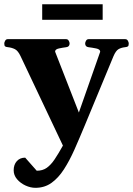

<svg xmlns="http://www.w3.org/2000/svg" viewBox="-34 -671 630 910"><path d="M133.8 219.2Q110.8 219.2 86.9 208.3Q63 197.3 46.9 178.5Q30.8 159.7 30.8 136.2Q30.8 109.4 45.7 92.8Q60.5 76.2 85.4 76.2L140.1 138.2Q168 138.2 187.5 124.5Q207 110.8 224.9 84.2Q242.7 57.6 264.2 19L63.5 -404.8Q51.3 -430.7 36.6 -438Q22 -445.3 3.9 -447.3Q-6.3 -448.2 -10 -451.4Q-13.7 -454.6 -13.7 -465.3Q-13.7 -470.7 -9.5 -478Q-5.4 -485.4 2.4 -485.4H279.3Q287.6 -485.4 291.7 -478Q295.9 -470.7 295.9 -465.3Q295.9 -449.2 279.8 -447.3Q263.7 -445.3 245.4 -441.4Q227.1 -437.5 227.1 -426.3L339.8 -137.7L440.9 -425.8Q440.9 -437.5 421.6 -441.4Q402.3 -445.3 385.7 -447.3Q369.6 -449.2 369.6 -465.3Q369.6 -470.7 373.8 -478Q377.9 -485.4 386.2 -485.4H559.6Q567.9 -485.4 572 -478Q576.2 -470.7 576.2 -465.3Q576.2 -454.6 572.5 -451.4Q568.8 -448.2 558.6 -447.3Q540.5 -445.3 527.8 -438Q515.1 -430.7 503.9 -404.8L367.7 -76.2Q342.8 -16.1 319.1 37.4Q295.4 90.8 269 131.6Q242.7 172.4 210 195.8Q177.2 219.2 133.8 219.2ZM166 -577.1V-650.9H452.6V-577.1Z"/></svg>

Font: Gelasio
Style: Bold
Weight: 700
Designer: Eben Sorkin
Foundry: Eben Sorkin
Version: Version 1.008